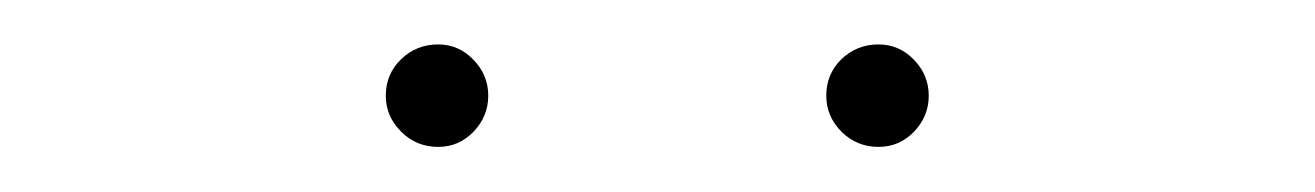

<svg xmlns="http://www.w3.org/2000/svg" viewBox="-20 -725 589 86"><path d="M373.5 -659.2Q363.8 -659.2 356.9 -666Q350.1 -672.9 350.1 -682.1Q350.1 -691.9 356.9 -698.5Q363.8 -705.1 373.5 -705.1Q382.8 -705.1 389.4 -698.2Q396 -691.4 396 -682.1Q396 -672.9 389.4 -666Q382.8 -659.2 373.5 -659.2ZM176.3 -659.2Q166.5 -659.2 159.7 -666Q152.8 -672.9 152.8 -682.1Q152.8 -691.9 159.7 -698.5Q166.5 -705.1 176.3 -705.1Q185.5 -705.1 192.1 -698.2Q198.7 -691.4 198.7 -682.1Q198.7 -672.9 192.1 -666Q185.5 -659.2 176.3 -659.2Z"/></svg>

Font: Inter 24pt Thin
Style: Regular
Weight: 250
Designer: Rasmus Andersson
Foundry: rsms
Version: Version 4.001;git-66647c0bb